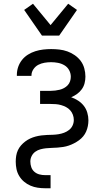

<svg xmlns="http://www.w3.org/2000/svg" viewBox="-20 -790 540 1025"><path d="M221 215Q201 215 181 212Q161 209 142.5 201Q124 193 108.5 180Q93 167 82.5 149.5Q72 132 68 112.5Q64 93 64 73Q64 57 66.5 41.5Q69 26 75.5 12Q82 -2 92 -13.5Q102 -25 114.5 -34.5Q127 -44 141 -50.5Q155 -57 170 -61Q185 -65 200.5 -67Q216 -69 231 -69.5Q246 -70 261.5 -70.5Q277 -71 292.5 -73.5Q308 -76 322.5 -81.5Q337 -87 349 -96.5Q361 -106 367.5 -120Q374 -134 374 -150Q374 -164 369 -177.5Q364 -191 354.5 -201.5Q345 -212 332.5 -218.5Q320 -225 306 -229Q292 -233 278 -234Q264 -235 250 -235H194V-305H250Q262 -305 274.5 -306.5Q287 -308 299 -311Q311 -314 322 -320Q333 -326 341.5 -335Q350 -344 354 -356Q358 -368 358 -380Q358 -399 349 -415.5Q340 -432 324 -441.5Q308 -451 289.5 -454.5Q271 -458 253 -458Q235 -458 217.5 -455Q200 -452 184.5 -444Q169 -436 158.5 -420.5Q148 -405 148 -388V-385H70V-390Q70 -412 77 -432.5Q84 -453 97.5 -470Q111 -487 129.5 -498.5Q148 -510 168.5 -516.5Q189 -523 210.5 -525.5Q232 -528 253 -528Q275 -528 297 -525.5Q319 -523 340 -515.5Q361 -508 379.5 -495Q398 -482 411 -464.5Q424 -447 430 -425Q436 -403 436 -381Q436 -363 431.5 -345.5Q427 -328 416.5 -313.5Q406 -299 391.5 -288.5Q377 -278 360 -271Q380 -264 397.5 -252.5Q415 -241 427.5 -225Q440 -209 446 -188.5Q452 -168 452 -148Q452 -132 449 -117Q446 -102 440 -88Q434 -74 424 -62Q414 -50 401.5 -41Q389 -32 375.5 -25Q362 -18 347.5 -13Q333 -8 317.5 -5.5Q302 -3 287 -2Q272 -1 256.5 -0.5Q241 0 226 1.5Q211 3 196 7Q181 11 168.5 20Q156 29 149 43Q142 57 142 72Q142 88 147 102.5Q152 117 163.5 127Q175 137 190 141Q205 145 221 145H250V215ZM204 -600 109 -737 156 -770 250 -656 344 -770 391 -737 296 -600Z"/></svg>

Font: Iosevka
Style: Regular
Weight: 400
Monospace: yes
Designer: Belleve Invis
Foundry: Belleve Invis
Version: Version 33.2.3; ttfautohint (v1.8.4)